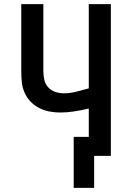

<svg xmlns="http://www.w3.org/2000/svg" viewBox="-20 -755 640 930"><path d="M337 155V-92H410V-229Q410 -229 410 -229Q410 -229 409 -229Q375 -221 340.5 -215.5Q306 -210 271 -210Q245 -210 219 -215Q193 -220 169.5 -232Q146 -244 127.5 -263.5Q109 -283 98.5 -307.5Q88 -332 85.5 -358.5Q83 -385 83 -411V-735H190V-411Q190 -390 194.5 -369Q199 -348 213 -332.5Q227 -317 247.5 -310Q268 -303 289 -303Q320 -303 350 -311Q380 -319 410 -327V-735H517V0H436V155Z"/></svg>

Font: Iosevka Curly SmBdEx
Style: Regular
Weight: 600
Width: 7
Monospace: yes
Designer: Belleve Invis
Foundry: Belleve Invis
Version: Version 11.1.0; ttfautohint (v1.8.3)